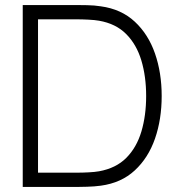

<svg xmlns="http://www.w3.org/2000/svg" viewBox="-20 -740 702 760"><path d="M70 0V-720H284.5Q297 -720 325.2 -719.5Q353.5 -719 379 -715Q460 -704 513.5 -654.2Q567 -604.5 593.5 -528.2Q620 -452 620 -360Q620 -267.5 593.5 -191.2Q567 -115 513.5 -65.5Q460 -16 379 -5Q353.5 -1.5 324.8 -0.8Q296 0 284.5 0ZM130.5 -56.5H284.5Q307 -56.5 331 -57.8Q355 -59 372 -62Q439 -74 480 -115.2Q521 -156.5 539.8 -219.8Q558.5 -283 558.5 -360Q558.5 -437.5 539.5 -500.8Q520.5 -564 479.5 -605.2Q438.5 -646.5 372 -658Q355 -661 330.2 -662.2Q305.5 -663.5 284.5 -663.5H130.5Z"/></svg>

Font: Manrope ExtraLight Light
Style: Regular
Weight: 300
Version: Version 4.504